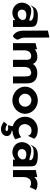

<svg xmlns="http://www.w3.org/2000/svg" viewBox="1448 -2234 1044 3981"><g transform="rotate(90 1970.5 -243.0)"><path d="M181 -476C152 -464 129 -430 114 -403L86 -353L130 -390C145 -403 156 -410 181 -413C221 -418 420 -438 409 -333C409 -331 408 -328 391 -330C355 -334 285 -363 231 -367C205 -369 183 -369 159 -363C97 -346 66 -298 47 -246C35 -212 32 -176 38 -137C58 -41 141 23 249 23C313 23 366 -11 397 -37V10H538V-320C538 -354 536 -384 532 -415C519 -490 401 -505 307 -505C249 -505 212 -494 181 -476ZM276 -88C216 -88 179 -121 179 -176C179 -236 227 -267 289 -267C333 -267 375 -247 384 -235C389 -219 393 -198 393 -179C393 -151 344 -88 276 -88Z M724 10H726C764 10 803 -74 802 -83C794 -127 760 -159 760 -224L758 -745L614 -714L615 -210C615 -104 653 -26 724 10Z M1001 -441V-489L874 -457V10H1023V-229C1026 -278 1038 -311 1058 -333C1074 -350 1097 -363 1128 -366C1132 -366 1137 -368 1141 -368C1193 -368 1216 -342 1220 -284V10H1367V-195C1367 -224 1369 -248 1373 -275C1385 -326 1411 -354 1461 -362C1467 -365 1474 -368 1484 -368C1532 -368 1555 -343 1561 -295C1563 -273 1565 -248 1565 -222V10H1709V-260C1709 -281 1708 -301 1706 -320C1694 -446 1606 -505 1460 -492C1398 -484 1354 -462 1315 -420C1313 -411 1310 -402 1308 -392C1287 -456 1238 -495 1161 -495C1089 -495 1040 -475 1001 -441Z M1923 -241C1923 -312 1984 -372 2058 -372C2133 -372 2192 -312 2192 -241C2192 -170 2133 -110 2058 -110C1984 -110 1923 -170 1923 -241ZM1776 -241C1776 -97 1905 23 2059 23C2213 23 2339 -97 2339 -241C2339 -385 2213 -505 2059 -505C1905 -505 1776 -385 1776 -241Z M2560 131 2501 199 2513 205C2526 212 2582 259 2654 259C2748 259 2797 205 2801 139C2804 75 2739 40 2687 36L2689 23C2783 17 2841 -18 2868 -38L2824 -161L2813 -153C2808 -149 2804 -145 2800 -142C2783 -129 2751 -113 2710 -109C2614 -96 2552 -151 2552 -242C2552 -252 2554 -262 2558 -271C2569 -322 2606 -363 2663 -372C2728 -383 2776 -353 2786 -321L2794 -297L2856 -427C2836 -464 2783 -499 2694 -503C2680 -505 2664 -505 2651 -504C2616 -502 2583 -494 2552 -479C2465 -439 2400 -353 2400 -241C2400 -205 2407 -171 2419 -140C2449 -65 2513 -7 2598 14L2576 116L2591 114C2598 113 2612 109 2638 110C2683 111 2701 130 2699 142C2697 154 2681 165 2651 165C2612 165 2579 139 2560 131Z M3073 -476C3044 -464 3021 -430 3006 -403L2978 -353L3022 -390C3037 -403 3048 -410 3073 -413C3113 -418 3312 -438 3301 -333C3301 -331 3300 -328 3283 -330C3247 -334 3177 -363 3123 -367C3097 -369 3075 -369 3051 -363C2989 -346 2958 -298 2939 -246C2927 -212 2924 -176 2930 -137C2950 -41 3033 23 3141 23C3205 23 3258 -11 3289 -37V10H3430V-320C3430 -354 3428 -384 3424 -415C3411 -490 3293 -505 3199 -505C3141 -505 3104 -494 3073 -476ZM3168 -88C3108 -88 3071 -121 3071 -176C3071 -236 3119 -267 3181 -267C3225 -267 3267 -247 3276 -235C3281 -219 3285 -198 3285 -179C3285 -151 3236 -88 3168 -88Z M3919 -466 3910 -470C3898 -475 3866 -498 3793 -498C3732 -498 3680 -466 3651 -430V-494L3506 -463V10H3651V-201C3651 -220 3652 -237 3654 -255C3665 -305 3697 -358 3758 -363C3762 -363 3767 -365 3771 -365C3821 -365 3839 -349 3848 -343L3858 -336Z"/></g></svg>

Font: Bluebird
Style: SfBd
Weight: 700
Designer: Jasper
Foundry: Cannot Into Space Fonts
Version: Version 0.98